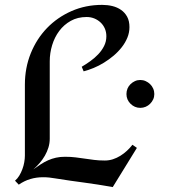

<svg xmlns="http://www.w3.org/2000/svg" viewBox="-20 -739 695 780"><path d="M536.1 -138.2 438 21Q404.8 15.1 376.7 10.7Q348.6 6.3 321.5 2.7Q294.4 -1 266.1 -4.9Q237.8 -8.8 205.1 -14.2Q192.4 -16.6 179.9 -17.8Q167.5 -19 154.8 -19Q127.9 -19 103.3 -11.7Q78.6 -4.4 56.2 11.2L41 -4.9Q51.3 -13.7 58.6 -25.9Q65.9 -38.1 71 -52Q76.2 -65.9 78.6 -80.1Q81.1 -94.2 81.1 -106.9V-395Q81.1 -463.4 105 -522.5Q128.9 -581.5 171.1 -625.2Q213.4 -668.9 270.8 -694.1Q328.1 -719.2 395 -719.2Q416.5 -719.2 436.5 -714.4Q456.5 -709.5 471.9 -698.7Q487.3 -688 496.6 -670.9Q505.9 -653.8 505.9 -628.9Q505.9 -606.9 497.6 -586.4Q489.3 -565.9 474.9 -547.4Q460.4 -528.8 441.7 -512.9Q422.9 -497.1 402.3 -484.4Q381.8 -471.7 360.4 -462.9Q338.9 -454.1 319.8 -449.2L312 -467.8Q328.6 -477.5 346.4 -490.2Q364.3 -502.9 378.9 -518.3Q393.6 -533.7 402.8 -552Q412.1 -570.3 412.1 -591.8Q412.1 -608.9 405.8 -623.3Q399.4 -637.7 388.4 -647.9Q377.4 -658.2 363 -664.1Q348.6 -669.9 332 -669.9Q295.4 -669.9 267.6 -654.3Q239.7 -638.7 220.7 -613.3Q201.7 -587.9 191.9 -555.7Q182.1 -523.4 182.1 -490.2V-175.8Q182.1 -157.2 176.8 -139.9Q171.4 -122.6 162.4 -106.7Q153.3 -90.8 141.1 -76.7Q128.9 -62.5 115.2 -50.8Q130.9 -62 145.5 -71.5Q160.2 -81.1 175.5 -87.9Q190.9 -94.7 207.5 -98.4Q224.1 -102.1 244.1 -102.1Q268.6 -102.1 287.6 -99.6Q306.6 -97.2 325 -94.5Q343.3 -91.8 362.3 -89.4Q381.3 -86.9 405.8 -86.9Q422.9 -86.9 438.7 -92Q454.6 -97.2 468.8 -106Q482.9 -114.7 495.4 -126.2Q507.8 -137.7 518.1 -150.9ZM606.9 -356.9Q606.9 -345.2 602.3 -335.2Q597.7 -325.2 589.8 -317.4Q582 -309.6 571.8 -305.2Q561.5 -300.8 549.8 -300.8Q538.1 -300.8 528.1 -305.2Q518.1 -309.6 510.3 -317.4Q502.4 -325.2 498 -335.2Q493.7 -345.2 493.7 -356.9Q493.7 -368.7 498 -379.2Q502.4 -389.6 510.3 -397.2Q518.1 -404.8 528.1 -409.4Q538.1 -414.1 549.8 -414.1Q561.5 -414.1 571.8 -409.4Q582 -404.8 589.8 -397.2Q597.7 -389.6 602.3 -379.2Q606.9 -368.7 606.9 -356.9Z"/></svg>

Font: Redressed
Style: Regular
Weight: 400
Designer: Astigmatic (AOETI)
Foundry: Astigmatic (AOETI)
Version: Version 1.000